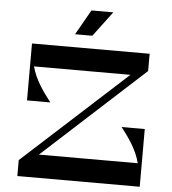

<svg xmlns="http://www.w3.org/2000/svg" viewBox="-59 -954 904 1008"><g transform="rotate(5 392.5 -450.0)"><path d="M497 -900H382L307 -768H398ZM593 -304C634 -251 676 -193 694 -122H173L706 -609V-700H86V-400H209C168 -453 126 -510 107 -581H615L70 -84V0H715V-304Z"/></g></svg>

Font: Space Cowgirl Medium
Style: Regular
Weight: 600
Designer: Valery Marier
Foundry: Valery Marier
Version: Version 1.000;hotconv 1.0.109;makeotfexe 2.5.65596